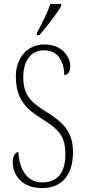

<svg xmlns="http://www.w3.org/2000/svg" viewBox="-20 -951 433 981"><path d="M169 -784V-771H181C221 -817 274 -886 293 -921V-931H237C223 -886 199 -841 169 -784ZM194 10C296 10 353 -55 353 -175C353 -286 292 -332 214 -381C134 -431 99 -468 99 -557C99 -637 134 -694 206 -694C273 -694 308 -641 308 -568C326 -568 339 -581 339 -613C339 -664 293 -724 208 -724C117 -724 61 -653 61 -561C61 -445 114 -394 188 -348C277 -292 314 -260 314 -162C314 -68 273 -19 196 -19C115 -19 78 -91 74 -174C54 -174 45 -146 45 -124C45 -60 89 10 194 10Z"/></svg>

Font: Noto Serif Sinhala ExtraCondensed ExtraLight
Style: Regular
Weight: 200
Width: 2
Designer: Jelle Bosma - Monotype Design Team
Foundry: Monotype Imaging Inc.
Version: Version 2.007